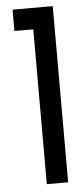

<svg xmlns="http://www.w3.org/2000/svg" viewBox="-52 -730 332 771"><g transform="rotate(-5 114.0 -345.0)"><path d="M29 -624ZM105 10H191V-700H29V-614H105Z"/></g></svg>

Font: Radis Sans
Style: Regular
Weight: 400
Designer: Gaël Goy
Foundry: Gaël Goy
Version: 1.0